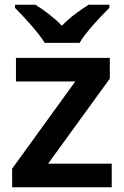

<svg xmlns="http://www.w3.org/2000/svg" viewBox="-20 -786 522 806"><path d="M168 -606H314C340 -651 402 -716 439 -753V-766H352C317 -744 274 -714 240 -678C205 -714 164 -744 129 -766H43V-753C80 -716 140 -651 168 -606ZM449 0V-99H182L441 -456V-543H47V-444H296L31 -78V0Z"/></svg>

Font: Noto Sans Balinese SemiBold
Style: Regular
Weight: 600
Designer: Aditya Bayu, David Williams
Foundry: David Williams
Version: Version 2.005